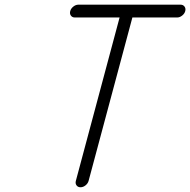

<svg xmlns="http://www.w3.org/2000/svg" viewBox="-20 -789 801 809"><path d="M310.1 -769.3H740.7Q751.7 -769.3 757.6 -761.2Q763.4 -753.2 760.5 -742.2Q757.6 -731.2 747.4 -723.3Q737.3 -715.3 726.3 -715.3H537.8L353.3 -26.9Q350.3 -15.9 340.3 -7.9Q330.3 0 319.3 0Q308.3 0 302.5 -7.9Q296.6 -15.9 299.6 -26.9L483.9 -715.3H295.4Q284.4 -715.3 278.7 -723.3Q272.9 -731.2 275.9 -742.2Q278.8 -753.2 288.9 -761.2Q299.1 -769.3 310.1 -769.3Z"/></svg>

Font: Tecnico
Style: FinoInclinado
Weight: 400
Italic angle: -15°
Version: Version 1.3